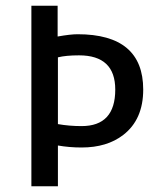

<svg xmlns="http://www.w3.org/2000/svg" viewBox="-20 -653 573 673"><path d="M90 0V-633H182V-525Q227 -533 252 -533Q482 -533 482 -339Q482 -234 412 -180Q355 -136 266 -136Q223 -136 183 -143V0ZM183 -452V-218Q223 -211 266 -211Q384 -211 384 -339Q384 -459 257 -459Q211 -459 183 -452Z"/></svg>

Font: TajawalTap Med
Style: Regular
Weight: 500
Designer: Boutros Fonts
Foundry: Created by Boutros International 2017
Version: Version 2.700